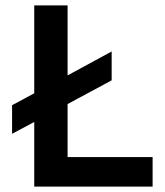

<svg xmlns="http://www.w3.org/2000/svg" viewBox="-20 -695 613 715"><path d="M107.5 0V-240.8L25 -196.7V-303.3L107.5 -347.5V-675H231.7V-414.2L395.8 -503.3V-395.8L231.7 -307.5V-110H548.3V0Z"/></svg>

Font: Funnel Sans SemiBold
Style: Regular
Weight: 600
Designer: NORD ID, Kristian Moeller
Foundry: Dicotype
Version: Version 1.000